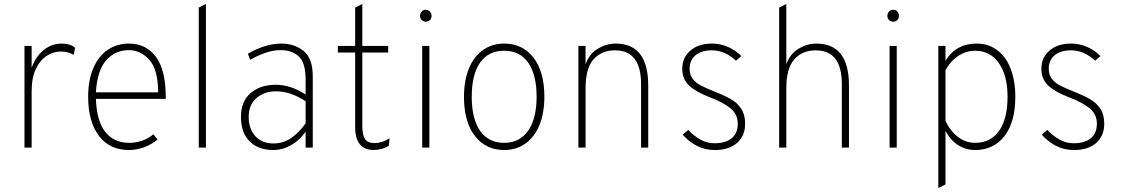

<svg xmlns="http://www.w3.org/2000/svg" viewBox="-20 -742 5638 965"><path d="M103 -511H139V-402Q162 -462 202 -492.5Q242 -523 289 -523Q334 -523 357 -502L351 -466Q323 -483 284 -483Q250 -483 216.5 -462.5Q183 -442 161 -397Q139 -352 139 -283V0H103Z M423 -256Q423 -339 449 -399.5Q475 -460 521.5 -491.5Q568 -523 628 -523Q714 -523 763.5 -456.5Q813 -390 813 -256V-245H462Q466 -133 509.5 -78.5Q553 -24 631 -24Q662 -24 693 -34.5Q724 -45 751 -67L772 -41Q744 -17 706 -2.5Q668 12 628 12Q531 12 477 -59.5Q423 -131 423 -256ZM775 -278Q774 -394 730 -442Q686 -490 628 -490Q557 -490 512.5 -437.5Q468 -385 462 -278Z M979 -704 1015 -722V0H979Z M1516 -80Q1486 -37 1443 -12.5Q1400 12 1354 12Q1278 12 1234.5 -31.5Q1191 -75 1191 -154Q1191 -233 1240 -274.5Q1289 -316 1366 -316Q1441 -316 1516 -267V-343Q1516 -426 1482 -458Q1448 -490 1391 -490Q1352 -490 1312 -476Q1272 -462 1237 -441L1226 -472Q1314 -523 1394 -523Q1460 -523 1506 -486Q1552 -449 1552 -358V0H1516ZM1516 -122V-233Q1441 -283 1366 -283Q1309 -283 1269.5 -249.5Q1230 -216 1230 -154Q1230 -94 1263.5 -57.5Q1297 -21 1354 -21Q1405 -21 1444.5 -49Q1484 -77 1516 -122Z M1765 -104V-478H1678V-511H1765V-704L1801 -722V-511H1931V-478H1801V-109Q1801 -65 1814 -44Q1827 -23 1863 -23Q1901 -23 1938 -47L1934 -9Q1918 1 1897.5 6.5Q1877 12 1859 12Q1765 12 1765 -104Z M2091 -662Q2091 -675 2099.5 -684Q2108 -693 2120 -693Q2133 -693 2141 -684Q2149 -675 2149 -662Q2149 -650 2141 -641.5Q2133 -633 2120 -633Q2108 -633 2099.5 -641.5Q2091 -650 2091 -662ZM2102 -511H2138V0H2102Z M2312 -255Q2312 -338 2337 -398.5Q2362 -459 2408 -491Q2454 -523 2514 -523Q2606 -523 2661 -452.5Q2716 -382 2716 -256Q2716 -173 2691 -112.5Q2666 -52 2620 -20Q2574 12 2514 12Q2422 12 2367 -58.5Q2312 -129 2312 -255ZM2677 -256Q2677 -366 2635 -426.5Q2593 -487 2514 -487Q2435 -487 2393 -427.5Q2351 -368 2351 -255Q2351 -145 2393 -84.5Q2435 -24 2514 -24Q2592 -24 2634.5 -85Q2677 -146 2677 -256Z M3202 -319Q3202 -489 3071 -489Q3003 -489 2963 -443.5Q2923 -398 2923 -297V0H2887V-511H2923V-419Q2942 -472 2985 -497.5Q3028 -523 3074 -523Q3238 -523 3238 -312V0H3202Z M3411 -65 3439 -89Q3466 -60 3499.5 -41Q3533 -22 3571 -22Q3626 -22 3657 -47Q3688 -72 3688 -120Q3688 -168 3651 -198Q3614 -228 3548 -253Q3479 -279 3444 -311.5Q3409 -344 3409 -397Q3409 -452 3449.5 -487.5Q3490 -523 3559 -523Q3601 -523 3639.5 -506Q3678 -489 3706 -460L3679 -437Q3623 -489 3558 -489Q3505 -489 3475.5 -464Q3446 -439 3446 -397Q3446 -366 3462 -345.5Q3478 -325 3502 -312.5Q3526 -300 3571 -282Q3624 -261 3655.5 -242.5Q3687 -224 3706 -194.5Q3725 -165 3725 -120Q3725 -60 3685 -24Q3645 12 3572 12Q3523 12 3482.5 -9Q3442 -30 3411 -65Z M3896 -704 3932 -722V-419Q3951 -472 3994 -497.5Q4037 -523 4083 -523Q4247 -523 4247 -312V0H4211V-320Q4211 -489 4080 -489Q4012 -489 3972 -443.5Q3932 -398 3932 -297V0H3896Z M4440 -662Q4440 -675 4448.5 -684Q4457 -693 4469 -693Q4482 -693 4490 -684Q4498 -675 4498 -662Q4498 -650 4490 -641.5Q4482 -633 4469 -633Q4457 -633 4448.5 -641.5Q4440 -650 4440 -662ZM4451 -511H4487V0H4451Z M4732 -84V185L4696 203V-511H4732V-437Q4785 -523 4889 -523Q4948 -523 4992 -490Q5036 -457 5059.5 -396.5Q5083 -336 5083 -256Q5083 -128 5028.5 -58Q4974 12 4881 12Q4834 12 4795 -13Q4756 -38 4732 -84ZM5044 -256Q5044 -362 5000.5 -424.5Q4957 -487 4881 -487Q4835 -487 4795.5 -460.5Q4756 -434 4732 -389V-134Q4757 -82 4796 -53Q4835 -24 4881 -24Q4959 -24 5001.5 -84.5Q5044 -145 5044 -256Z M5216 -65 5244 -89Q5271 -60 5304.5 -41Q5338 -22 5376 -22Q5431 -22 5462 -47Q5493 -72 5493 -120Q5493 -168 5456 -198Q5419 -228 5353 -253Q5284 -279 5249 -311.5Q5214 -344 5214 -397Q5214 -452 5254.5 -487.5Q5295 -523 5364 -523Q5406 -523 5444.5 -506Q5483 -489 5511 -460L5484 -437Q5428 -489 5363 -489Q5310 -489 5280.5 -464Q5251 -439 5251 -397Q5251 -366 5267 -345.5Q5283 -325 5307 -312.5Q5331 -300 5376 -282Q5429 -261 5460.5 -242.5Q5492 -224 5511 -194.5Q5530 -165 5530 -120Q5530 -60 5490 -24Q5450 12 5377 12Q5328 12 5287.5 -9Q5247 -30 5216 -65Z"/></svg>

Font: Overpass Thin
Style: Regular
Weight: 100
Designer: Delve Withrington, Thomas Jockin
Foundry: Delve Fonts
Version: Version 3.000;DELV;Overpass